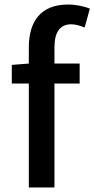

<svg xmlns="http://www.w3.org/2000/svg" viewBox="-20 -828 416 846"><path d="M353 -707 376 -790C351 -800 316 -808 280 -808C157 -808 107 -731 107 -619V-548L32 -542V-460H107V-2H220V-460H331V-548H220V-620C220 -687 245 -721 294 -721C310 -721 330 -716 353 -707Z"/></svg>

Font: Bithumb Trading Sans Medium
Style: Regular
Weight: 500
Designer: Ham Hyungwon
Foundry: Bithumb
Version: Version 1.200;FEAKit 1.0